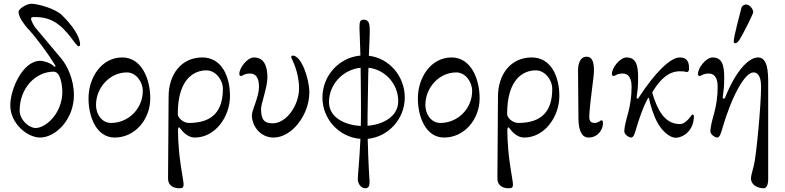

<svg xmlns="http://www.w3.org/2000/svg" viewBox="-20 -721 4193 1026"><path d="M85 -131C85 -249 169 -338 267 -338C304 -338 313 -264 313 -230C313 -118 227 -37 170 -37C136 -37 85 -79 85 -131ZM35 -158C35 -61 126 14 194 14C276 14 375 -81 375 -213C375 -299 337 -374 306 -410C260 -464 202 -534 170 -572C160 -585 146 -610 146 -622C146 -628 156 -630 160 -630C186 -630 227 -629 268 -606C343 -564 384 -474 400 -474C405 -474 408 -477 408 -482C408 -498 402 -551 311 -640C273 -677 179 -701 148 -701C121 -701 79 -673 79 -658C79 -627 116 -582 127 -570C173 -522 239 -431 274 -374C279 -366 276 -358 262 -372C251 -383 216 -396 195 -396C101 -396 35 -244 35 -158Z M743 -235C743 -141 667 -64 573 -64C524 -64 493 -111 493 -160C493 -252 566 -334 658 -334C707 -334 743 -284 743 -235ZM593 14C703 14 783 -85 783 -195C783 -299 737 -414 633 -414C522 -414 453 -306 453 -195C453 -97 495 14 593 14Z M1171 -246C1171 -132 1120 -64 989 -64C961 -64 930 -90 930 -112C930 -302 1019 -345 1083 -345C1132 -345 1171 -295 1171 -246ZM931 -22C931 -39 935 -45 941 -37C960 -12 986 14 1021 14C1131 14 1209 -98 1209 -208C1209 -312 1165 -414 1061 -414C950 -414 881 -325 881 -204C881 -129 878 209 878 234C878 269 906 285 936 285C955 285 961 283 961 263C961 245 943 164 936 78C933 43 931 7 931 -22Z M1364 -256C1364 -204 1326 -132 1326 -106C1326 -45 1373 14 1442 14C1541 14 1633 -109 1633 -227C1633 -300 1591 -424 1544 -424C1540 -424 1536 -421 1536 -416C1536 -409 1578 -343 1578 -249C1578 -155 1508 -62 1438 -62C1392 -62 1375 -81 1375 -140C1375 -166 1409 -255 1409 -307C1409 -376 1386 -414 1337 -414C1302 -414 1259 -359 1259 -327C1259 -317 1262 -315 1269 -315C1276 -315 1285 -328 1316 -328C1362 -328 1364 -277 1364 -256Z M1907 -359C1907 -334 1908 -306 1908 -277L1909 -155C1909 -117 1909 -81 1908 -48C1825 -52 1738 -92 1738 -175C1738 -271 1813 -349 1907 -359ZM1944 -49C1944 -83 1944 -118 1945 -155L1947 -276C1947 -306 1948 -334 1949 -359C2039 -349 2108 -272 2108 -180C2108 -98 2026 -55 1944 -49ZM1955 250C1955 249 1948 155 1945 21C2056 10 2143 -86 2143 -200C2143 -313 2061 -410 1951 -423C1954 -494 1956 -536 1956 -552C1956 -589 1954 -616 1923 -616C1901 -616 1901 -598 1901 -569C1901 -554 1904 -505 1906 -424C1792 -414 1703 -317 1703 -200C1703 -84 1792 12 1906 21C1901 137 1892 213 1892 237C1892 259 1908 285 1932 285C1951 285 1955 270 1955 250Z M2503 -235C2503 -141 2427 -64 2333 -64C2284 -64 2253 -111 2253 -160C2253 -252 2326 -334 2418 -334C2467 -334 2503 -284 2503 -235ZM2353 14C2463 14 2543 -85 2543 -195C2543 -299 2497 -414 2393 -414C2282 -414 2213 -306 2213 -195C2213 -97 2255 14 2353 14Z M2931 -246C2931 -132 2880 -64 2749 -64C2721 -64 2690 -90 2690 -112C2690 -302 2779 -345 2843 -345C2892 -345 2931 -295 2931 -246ZM2691 -22C2691 -39 2695 -45 2701 -37C2720 -12 2746 14 2781 14C2891 14 2969 -98 2969 -208C2969 -312 2925 -414 2821 -414C2710 -414 2641 -325 2641 -204C2641 -129 2638 209 2638 234C2638 269 2666 285 2696 285C2715 285 2721 283 2721 263C2721 245 2703 164 2696 78C2693 43 2691 7 2691 -22Z M3154 -343C3154 -391 3144 -418 3115 -418C3077 -418 3067 -374 3069 -332L3071 -86C3072 -19 3091 14 3125 14C3175 14 3202 -28 3202 -62C3202 -73 3201 -78 3192 -78C3189 -78 3178 -64 3157 -64C3143 -64 3129 -70 3129 -95C3129 -155 3154 -307 3154 -343Z M3467 -220C3465 -226 3466 -229 3471 -237C3513 -303 3556 -340 3613 -340C3651 -340 3640 -336 3650 -336C3658 -336 3662 -344 3662 -352C3662 -375 3662 -414 3612 -414C3561 -414 3477 -328 3397 -205C3390 -194 3390 -194 3387 -194C3384 -194 3381 -197 3382 -201C3387 -238 3390 -255 3390 -307C3390 -376 3377 -414 3328 -414C3293 -414 3250 -359 3250 -327C3250 -317 3253 -315 3260 -315C3267 -315 3276 -328 3307 -328C3353 -328 3355 -277 3355 -256C3355 -204 3347 -156 3337 -119C3326 -80 3316 -41 3316 -20C3316 -1 3342 14 3352 14C3366 14 3372 -8 3378 -28C3396 -90 3416 -146 3440 -192C3444 -199 3447 -201 3448 -196C3455 -160 3472 -106 3491 -70C3515 -24 3557 15 3590 15C3633 15 3688 -25 3688 -100C3688 -104 3686 -109 3680 -109C3675 -109 3649 -58 3613 -58C3528 -58 3491 -142 3467 -220Z M3934 -512C3955 -548 4005 -646 4005 -656C4005 -672 3986 -697 3967 -697C3959 -697 3945 -691 3942 -679C3932 -643 3901 -521 3901 -503C3901 -494 3901 -490 3910 -490C3918 -490 3928 -502 3934 -512ZM3815 -256C3815 -204 3807 -156 3797 -119C3786 -80 3776 -41 3776 -20C3776 -1 3802 14 3812 14C3826 14 3832 -8 3838 -28C3891 -211 3961 -334 4006 -334C4044 -334 4047 -281 4047 -257C4047 -161 4022 108 4009 161C4002 191 3993 217 3993 231C3992 266 4027 285 4061 285C4077 285 4085 265 4085 235V-278C4085 -341 4081 -414 4031 -414C3980 -414 3912 -341 3857 -205C3852 -193 3850 -194 3847 -194C3844 -194 3841 -197 3842 -201C3847 -238 3850 -255 3850 -307C3850 -376 3837 -414 3788 -414C3753 -414 3710 -359 3710 -327C3710 -317 3713 -315 3720 -315C3727 -315 3736 -328 3767 -328C3813 -328 3815 -277 3815 -256Z"/></svg>

Font: EB Garamond SC 08
Style: Regular
Weight: 400
Version: Version 0.016